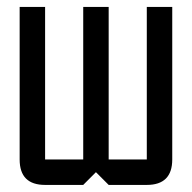

<svg xmlns="http://www.w3.org/2000/svg" viewBox="-20 -618 553 553"><path d="M219.7 -598.1H293V-158.7H402.8V-598.1H476.1V-158.7Q476.1 -85.4 402.8 -85.4H293L256.3 -122.1L219.7 -85.4H109.9Q36.6 -85.4 36.6 -158.7V-598.1H109.9V-158.7H219.7Z"/></svg>

Font: BabelStone Khitan Seals
Style: Regular
Weight: 400
Designer: Andrew West
Foundry: BabelStone
Version: Version 1.004